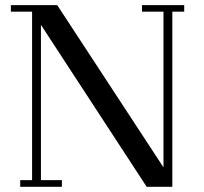

<svg xmlns="http://www.w3.org/2000/svg" viewBox="-20 -722 788 742"><path d="M22 -676.8V-702.1H201.2L611.8 -75.2V-676.8H528.8V-702.1H691.9V-676.8H646V0H546.9L138.2 -626V-25.9H219.2V0H58.1V-25.9H104V-676.8Z"/></svg>

Font: Dehuti
Style: Bold
Weight: 700
Version: Version 1.2